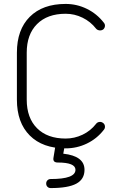

<svg xmlns="http://www.w3.org/2000/svg" viewBox="-20 -737 605 977"><path d="M314 18Q197 18 131.5 -47.5Q66 -113 66 -230V-469Q66 -586 131.5 -651.5Q197 -717 314 -717Q371 -717 422 -692Q473 -667 508 -622Q515 -614 514 -604Q513 -594 505 -587Q496 -581 485.5 -582.5Q475 -584 469 -591Q441 -627 400 -647Q359 -667 314 -667Q221 -667 168.5 -614.5Q116 -562 116 -469V-230Q116 -137 168.5 -84.5Q221 -32 314 -32Q359 -32 400 -51.5Q441 -71 469 -107Q475 -115 485.5 -116.5Q496 -118 505 -111Q513 -105 514 -94.5Q515 -84 508 -76Q473 -31 422 -6.5Q371 18 314 18ZM238 220Q228 220 221.5 213.5Q215 207 215 197Q215 187 221.5 180.5Q228 174 238 174Q364 174 364 127Q364 90 274 90Q248 90 252 66L264 -7Q266 -15 272 -21Q278 -27 287 -27Q298 -27 305 -19Q312 -11 310 0L302 45Q410 57 410 127Q410 175 368.5 197.5Q327 220 238 220Z"/></svg>

Font: Zen Kurenaido
Style: Regular
Weight: 400
Designer: Yoshimichi Ohira
Foundry: Positype
Version: Version 1.001